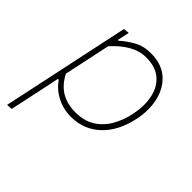

<svg xmlns="http://www.w3.org/2000/svg" viewBox="-188 -639 969 969"><g transform="rotate(45 296.0 -155.0)"><path d="M11 194Q23 137.5 34.5 84.5Q46 31.5 58.5 -28.5L110 -271Q119.5 -315.5 131.8 -373.2Q144 -431 157.5 -494L188.5 -497L174.5 -433H180.5Q207.5 -458.5 248 -481.2Q288.5 -504 339.5 -504Q416 -504 462 -464.2Q508 -424.5 523.5 -359.8Q539 -295 523.5 -220Q501 -112 437 -51.5Q373 9 281.5 9Q226 9 180 -15Q134 -39 105.5 -80H99.5L89 -28.5Q76.5 31 65.2 83.2Q54 135.5 42 192ZM281.5 -23Q342 -23 384.8 -49.2Q427.5 -75.5 454 -121Q480.5 -166.5 492.5 -224Q506.5 -292 495 -348.2Q483.5 -404.5 444.8 -438.2Q406 -472 338.5 -472Q291.5 -472 247.8 -447Q204 -422 162.5 -376L109.5 -127Q138 -72.5 180.5 -47.8Q223 -23 281.5 -23Z"/></g></svg>

Font: Commissioner Thin
Style: Italic
Weight: 100
Italic angle: -12°
Designer: Kostas Bartsokas
Foundry: Kostas Bartsokas
Version: Version 1.000; ttfautohint (v1.8.3)